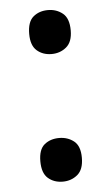

<svg xmlns="http://www.w3.org/2000/svg" viewBox="-46 -584 365 631"><g transform="rotate(-5 136.5 -269.0)"><path d="M68 -479Q68 -519 87.5 -535.5Q107 -552 136 -552Q164 -552 184.5 -535.5Q205 -519 205 -479Q205 -441 184.5 -424Q164 -407 136 -407Q107 -407 87.5 -424Q68 -441 68 -479ZM68 -59Q68 -98 87.5 -114Q107 -130 136 -130Q164 -130 184.5 -114Q205 -98 205 -59Q205 -20 184.5 -3Q164 14 136 14Q107 14 87.5 -3Q68 -20 68 -59Z"/></g></svg>

Font: Noto Sans Ethiopic Medium
Style: Regular
Weight: 500
Designer: Monotype Design Team
Foundry: Monotype Imaging Inc.
Version: Version 2.102; ttfautohint (v1.8.4.7-5d5b)